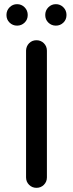

<svg xmlns="http://www.w3.org/2000/svg" viewBox="-20 -897 350 921"><path d="M105 -655Q106 -676 120 -690Q134 -704 155 -704Q176 -704 190.5 -689.5Q205 -675 205 -654V-46Q205 -25 190.5 -10.5Q176 4 155 4Q134 4 119.5 -10.5Q105 -25 105 -46ZM62 -774Q41 -774 26 -788.5Q11 -803 11 -825Q11 -847 26 -862Q41 -877 62 -877Q83 -877 98 -862Q113 -847 113 -825Q113 -803 98 -788.5Q83 -774 62 -774ZM248 -774Q227 -774 212 -788.5Q197 -803 197 -825Q197 -847 212 -862Q227 -877 248 -877Q269 -877 284 -862Q299 -847 299 -825Q299 -803 284 -788.5Q269 -774 248 -774Z"/></svg>

Font: Sepalumica Med
Style: Regular
Weight: 500
Designer: Julieta Ulanovsky
Foundry: Julieta Ulanovsky
Version: Version 7.200